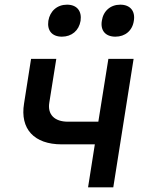

<svg xmlns="http://www.w3.org/2000/svg" viewBox="-20 -802 640 822"><path d="M474 -645C516 -645 547 -671 553 -713C560 -755 537 -782 495 -782C453 -782 422 -755 416 -713C409 -671 432 -645 474 -645ZM245 -645C287 -645 318 -671 325 -713C331 -755 309 -782 267 -782C225 -782 194 -755 187 -713C181 -671 203 -645 245 -645ZM357 0H465L552 -550H444L401 -281H271C213 -281 183 -312 191 -362L221 -550H113L83 -359C65 -250 126 -184 244 -184H386Z"/></svg>

Font: JetBrains Mono SemiBold
Style: Italic
Weight: 472
Italic angle: -9°
Monospace: yes
Designer: Philipp Nurullin, Konstantin Bulenkov
Foundry: JetBrains
Version: Version 2.305